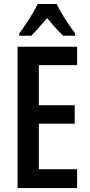

<svg xmlns="http://www.w3.org/2000/svg" viewBox="-20 -950 453 970"><path d="M369.6 0H68.8V-713.9H369.6V-621.1H176.3V-418.5H357.4V-325.2H176.3V-95.2H369.6ZM266.1 -929.7Q282.2 -896 308.1 -855.5Q334 -814.9 359.4 -781.2V-769.5H299.3Q280.3 -787.1 260 -809.8Q239.7 -832.5 218.3 -858.9Q195.8 -833 175 -809.1Q154.3 -785.2 137.7 -769.5H77.1V-781.2Q93.8 -802.7 111.6 -829.6Q129.4 -856.4 145 -882.8Q160.6 -909.2 170.4 -929.7Z"/></svg>

Font: Open Sans Condensed SemiBold
Style: Regular
Weight: 600
Width: 3
Designer: Monotype Design Team
Foundry: Monotype Imaging Inc.
Version: Version 3.000; ttfautohint (v1.8.4)